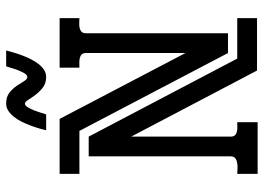

<svg xmlns="http://www.w3.org/2000/svg" viewBox="-137 -721 860 626"><g transform="rotate(-90 293.0 -408.0)"><path d="M160.6 -410.2V-85.9Q160.6 -76.2 165.5 -71.5Q170.4 -66.9 177.7 -65.4Q185.1 -64 193.1 -64.2Q201.2 -64.5 207.5 -64.5V2H39.1V-64.5Q45.4 -64.5 55.2 -63.7Q64.9 -63 74 -64.5Q83 -65.9 89.6 -70.6Q96.2 -75.2 96.2 -85.9V-548.8H160.6L415 -64.5H546.9V0H376ZM433.1 -94.7 179.2 -579.1H39.1V-643.6H218.3L433.1 -233.4V-557.6Q433.1 -567.4 428 -572Q422.9 -576.7 415.5 -578.1Q408.2 -579.6 399.9 -579.3Q391.6 -579.1 385.3 -579.1V-643.6H546.9V-579.1Q540.5 -579.1 532 -579.6Q523.4 -580.1 515.9 -578.6Q508.3 -577.1 502.9 -572.5Q497.6 -567.9 497.6 -557.6V-94.7ZM355 -749Q361.3 -749 366.7 -757.8Q372.1 -766.6 376.7 -778.3Q381.3 -790 384.5 -801.3Q387.7 -812.5 389.6 -817.9H441.4Q439 -808.6 435.3 -795.7Q431.6 -782.7 426.3 -768.1Q420.9 -753.4 413.8 -739Q406.7 -724.6 397.9 -713.1Q389.2 -701.7 378.4 -694.6Q367.7 -687.5 355 -687.5Q335 -687.5 320.8 -698.2Q306.6 -709 296.9 -722.2Q287.1 -735.4 280.3 -746.1Q273.4 -756.8 268.1 -756.8Q262.2 -756.8 256.6 -747.8Q251 -738.8 246.3 -727.1Q241.7 -715.3 238.3 -703.9Q234.9 -692.4 232.9 -687.5H181.2Q183.1 -696.3 187 -709.5Q190.9 -722.7 196.3 -737.3Q201.7 -752 208.7 -766.4Q215.8 -780.8 224.9 -792.2Q233.9 -803.7 244.6 -810.8Q255.4 -817.9 268.1 -817.9Q290.5 -817.9 304 -807.1Q317.4 -796.4 326.2 -783.4Q335 -770.5 341.3 -759.8Q347.7 -749 355 -749Z"/></g></svg>

Font: Isar CAT
Style: Regular
Weight: 400
Designer: Digitized by Peter Wiegel
Foundry: CAT-Fonts, Peter Wiegel
Version: Version 1.000; ttfautohint (v1.3)